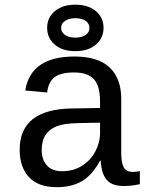

<svg xmlns="http://www.w3.org/2000/svg" viewBox="-20 -775 640 805"><path d="M537.6 -54.2Q550.3 -54.2 566.4 -57.6V-2.9Q533.2 4.9 498.5 4.9Q449.7 4.9 427.5 -20.8Q405.3 -46.4 402.3 -101.1H399.4Q367.7 -42 324.5 -16.1Q281.2 9.8 217.8 9.8Q140.6 9.8 101.6 -32.2Q62.5 -74.2 62.5 -147.5Q62.5 -317.9 284.2 -320.3L399.4 -322.3V-351.1Q399.4 -415 373.5 -443.1Q347.7 -471.2 291 -471.2Q233.4 -471.2 208 -450.7Q182.6 -430.2 177.7 -387.2L85.9 -395.5Q108.4 -538.1 292.5 -538.1Q390.1 -538.1 439.2 -492.4Q488.3 -446.8 488.3 -360.4V-132.8Q488.3 -93.8 498.5 -74Q508.8 -54.2 537.6 -54.2ZM240.2 -57.1Q287.1 -57.1 323.2 -79.6Q359.4 -102.1 379.4 -139.6Q399.4 -177.2 399.4 -217.3V-260.7L306.6 -258.8Q249 -257.8 218.8 -246.1Q188.5 -234.4 171.6 -210.2Q154.8 -186 154.8 -146Q154.8 -106 176.5 -81.5Q198.2 -57.1 240.2 -57.1ZM414.1 -658.2Q414.1 -615.7 382.1 -588.1Q350.1 -560.5 295.9 -560.5Q241.2 -560.5 209.5 -588.1Q177.7 -615.7 177.7 -658.2Q177.7 -701.7 210.2 -728.5Q242.7 -755.4 295.9 -755.4Q350.1 -755.4 382.1 -728.3Q414.1 -701.2 414.1 -658.2ZM355 -658.2Q355 -676.3 339.1 -687.5Q323.2 -698.7 295.9 -698.7Q269 -698.7 252.7 -687.5Q236.3 -676.3 236.3 -658.2Q236.3 -639.6 252.7 -628.4Q269 -617.2 295.9 -617.2Q323.2 -617.2 339.1 -628.4Q355 -639.6 355 -658.2Z"/></svg>

Font: Cousine
Style: Regular
Weight: 400
Monospace: yes
Designer: Steve Matteson
Foundry: Monotype Imaging Inc.
Version: Version 1.21